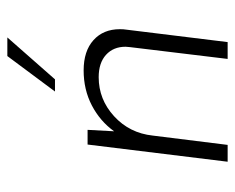

<svg xmlns="http://www.w3.org/2000/svg" viewBox="-80 -576 655 536"><g transform="rotate(-90 248.0 -307.5)"><path d="M320 -402Q374 -402 404.5 -374.5Q435 -347 435 -301Q435 -290 434 -285L399 0H352L385 -273L386 -285Q386 -319 363.5 -339.5Q341 -360 301 -360Q239 -360 192 -317Q145 -274 138 -209L112 0H65L113 -391H154L150 -317Q178 -356 222 -379Q266 -402 320 -402ZM295 -482H261L360 -615H412Z"/></g></svg>

Font: Josefin Sans Light
Style: Italic
Weight: 300
Italic angle: -7°
Designer: Santiago Orozco
Foundry: Typemade
Version: Version 2.000